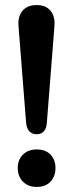

<svg xmlns="http://www.w3.org/2000/svg" viewBox="-20 -733 288 758"><path d="M125 -203Q106 -203 95.5 -215Q85 -227 83 -249L53 -631Q50 -668 69 -690.5Q88 -713 125 -713Q161 -713 179.5 -690.5Q198 -668 195 -631L165 -249Q164 -227 153.5 -215Q143 -203 125 -203ZM125 5Q91 5 70.5 -16Q50 -37 50 -70Q50 -102 70.5 -122.5Q91 -143 125 -143Q160 -143 179.5 -122.5Q199 -102 199 -70Q199 -37 179.5 -16Q160 5 125 5Z"/></svg>

Font: Nunito ExtraLight
Style: Bold
Weight: 700
Version: Version 3.602